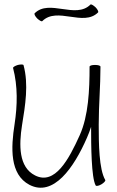

<svg xmlns="http://www.w3.org/2000/svg" viewBox="-20 -839 535 881"><path d="M174 -742C242 -810 363 -715 430 -782C433 -785 428 -796 418 -806C408 -815 398 -821 395 -818C327 -750 206 -845 139 -778C136 -775 141 -764 151 -754C161 -745 171 -739 174 -742ZM463 -13C434 -63 433 -180 433 -267C433 -356 441 -444 441 -533C441 -538 430 -541 416 -541C402 -541 391 -538 391 -533C391 -426 386 -308 346 -219C296 -108 232 12 141 -34C65 -72 67 -174 81 -264C96 -356 112 -452 88 -540C87 -544 75 -544 62 -541C49 -537 39 -531 40 -527C62 -443 60 -355 47 -270C30 -161 24 -39 115 9C225 66 319 -69 379 -207C386 -224 393 -240 398 -257C398 -171 399 -24 419 12C422 16 433 14 445 7C457 0 465 -9 463 -13Z"/></svg>

Font: Nupuram Condensed Thin
Style: Regular
Weight: 100
Width: 3
Designer: Santhosh Thottingal (santhosh.thottingal@gmail.com)
Foundry: SMC
Version: Version 1.000